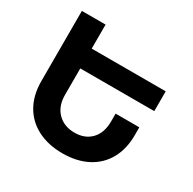

<svg xmlns="http://www.w3.org/2000/svg" viewBox="-167 -927 1111 1108"><g transform="rotate(30 388.0 -373.0)"><path d="M229 -465V-289Q229 -214 272 -170.5Q315 -127 385 -127Q454 -127 495 -170Q536 -213 536 -289V-341H694V-289Q694 -197 656.5 -129.5Q619 -62 549 -25.5Q479 11 384 11Q289 11 218 -25.5Q147 -62 109 -129.5Q71 -197 71 -289V-757H229V-597H722V-465Z"/></g></svg>

Font: Montserrat arm2 SemiBold
Style: Regular
Weight: 600
Designer: Julieta Ulanovsky
Foundry: Julieta Ulanovsky
Version: Version 6.000